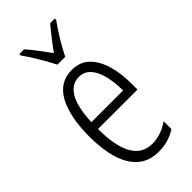

<svg xmlns="http://www.w3.org/2000/svg" viewBox="-244 -821 887 887"><g transform="rotate(-45 199.5 -377.5)"><path d="M205 -542Q259 -542 292 -509Q325 -476 340.5 -422Q356 -368 356 -305V-263H98Q99 -37 228 -37Q284 -37 338 -74V-23Q313 -7 284.5 1.5Q256 10 224 10Q161 10 121.5 -24.5Q82 -59 63.5 -121Q45 -183 45 -265Q45 -395 85 -468.5Q125 -542 205 -542ZM205 -496Q158 -496 130.5 -449.5Q103 -403 99 -307H306Q306 -358 296 -401Q286 -444 263.5 -470Q241 -496 205 -496ZM176 -606Q158 -641 132.5 -684Q107 -727 86 -756V-765H117Q136 -744 158.5 -714Q181 -684 202 -655Q224 -686 243 -710Q262 -734 287 -765H318V-756Q295 -725 269.5 -683Q244 -641 227 -606Z"/></g></svg>

Font: Noto Sans Hebrew ExtraCondensed Light
Style: Regular
Weight: 300
Width: 2
Designer: Monotype Design Team
Foundry: Monotype Imaging Inc.
Version: Version 2.004; ttfautohint (v1.8.4.7-5d5b)